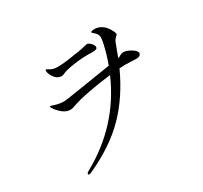

<svg xmlns="http://www.w3.org/2000/svg" viewBox="-161 -999 1322 1249"><g transform="rotate(-30 500.0 -374.0)"><path d="M853 -493Q853 -485 844 -478Q835 -471 821 -471L785 -472Q749 -474 734 -474L691 -472Q612 -299 496.5 -181Q381 -63 192 23Q184 27 177 27Q169 27 169 21Q169 13 182 6Q483 -159 616 -465Q531 -455 447.5 -439.5Q364 -424 310 -404Q295 -398 280 -398Q234 -398 187 -458Q175 -473 175 -481Q175 -485 180 -485Q183 -485 192 -481.5Q201 -478 205 -477Q240 -466 275 -466Q292 -466 639 -522Q665 -592 680 -660Q687 -693 687 -705Q687 -722 679 -734Q673 -744 661 -753.5Q649 -763 649 -766Q649 -770 657 -772.5Q665 -775 677 -775Q699 -775 719 -765Q756 -747 779 -699Q786 -684 786 -676Q786 -670 772.5 -659Q759 -648 751 -624Q731 -569 717 -534Q726 -535 736 -542Q738 -543 747 -547Q756 -551 767 -551Q779 -551 800 -542Q821 -533 837 -519.5Q853 -506 853 -493ZM276 -666Q268 -684 268 -695Q268 -705 274 -705Q277 -705 282.5 -701Q288 -697 294 -694Q306 -687 318.5 -684Q331 -681 353 -681Q389 -681 448 -690Q475 -695 516 -700Q527 -702 559 -709Q581 -715 585 -715Q598 -715 613.5 -699Q629 -683 629 -669Q629 -659 619.5 -655Q610 -651 592 -651L559 -652Q497 -652 426 -640Q386 -633 368 -624.5Q350 -616 342 -616Q301 -616 276 -666Z"/></g></svg>

Font: Shippori Mincho
Style: Regular
Weight: 400
Designer: FONTDASU
Foundry: FONTDASU / Google Inc. / but / Adobe
Version: Version 3.110; ttfautohint (v1.8.3)